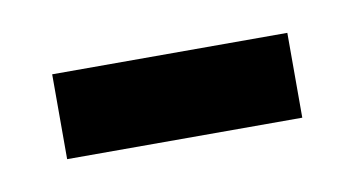

<svg xmlns="http://www.w3.org/2000/svg" viewBox="-27 -727 289 156"><g transform="rotate(-10 117.0 -649.0)"><path d="M20 -614V-684H214V-614Z"/></g></svg>

Font: Bricolage Grotesque 24pt Condensed
Style: Regular
Weight: 400
Width: 3
Designer: Mathieu Triay
Foundry: Atelier Triay
Version: Version 1.001;gftools[0.9.33.dev8+g029e19f]